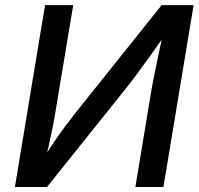

<svg xmlns="http://www.w3.org/2000/svg" viewBox="-20 -748 796 768"><path d="M633.8 0H521.5L585.9 -388.7Q589.4 -409.7 596.4 -444.6Q603.5 -479.5 613.3 -526.1Q623 -572.8 634.8 -628.4L651.9 -625Q609.4 -564.9 579.1 -522.5Q548.8 -480 525.1 -448.2Q501.5 -416.5 478 -387.2L168 0H39.6L160.2 -727.5H272.9L203.6 -311.5Q199.7 -285.6 192.9 -250.2Q186 -214.8 177.2 -175.3Q168.5 -135.7 158.2 -95.7L145 -100.1Q170.4 -142.1 195.6 -179Q220.7 -215.8 242.7 -245.1Q264.6 -274.4 280.3 -294.4L626.5 -727.5H754.4Z"/></svg>

Font: Inter 16pt Medium
Style: Italic
Weight: 500
Italic angle: -9.3988°
Version: Version 4.001;git-66647c0bb